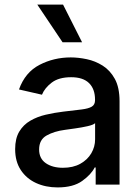

<svg xmlns="http://www.w3.org/2000/svg" viewBox="-20 -802 609 834"><path d="M230.1 12.1Q178.3 12.1 136.5 -7.1Q94.8 -26.3 70.3 -63.4Q45.8 -100.5 45.8 -154.1Q45.8 -200.6 63.7 -230.5Q81.7 -260.3 111.7 -277.7Q141.7 -295.1 179 -303.8Q216.3 -312.5 255 -317.1Q304 -322.8 334.3 -326.5Q364.7 -330.3 378.7 -338.8Q392.8 -347.3 392.8 -366.5V-369Q392.8 -415.5 366.7 -441.1Q340.6 -466.6 289.1 -466.6Q235.4 -466.6 204.7 -443.2Q174 -419.7 162.3 -390.6L62.5 -413.4Q89.1 -487.9 151.5 -520.2Q213.8 -552.6 287.6 -552.6Q320.3 -552.6 356.9 -544.9Q393.5 -537.3 426 -516.9Q458.5 -496.4 478.9 -459.2Q499.3 -421.9 499.3 -362.2V0H395.6V-74.6H391.3Q376.1 -44 337 -16Q297.9 12.1 230.1 12.1ZM253.2 -73.2Q297.6 -73.2 328.8 -90.6Q360.1 -108 376.6 -136.2Q393.1 -164.4 393.1 -196.7V-267Q385.7 -259.6 360.4 -253.9Q335.2 -248.2 307.2 -244.3Q279.1 -240.4 261.7 -237.9Q215.6 -231.9 182.7 -213.6Q149.9 -195.3 149.9 -152.7Q149.9 -113.3 179 -93.2Q208.1 -73.2 253.2 -73.2ZM336.6 -618.3H251.8L142 -782H253.9Z"/></svg>

Font: Inter UI Medium
Style: Regular
Weight: 500
Designer: Rasmus Andersson
Foundry: rsms
Version: 3.2;8d6f07862